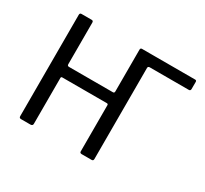

<svg xmlns="http://www.w3.org/2000/svg" viewBox="-149 -958 1251 1174"><g transform="rotate(30 476.5 -371.0)"><path d="M543.5 -742H918.2Q928.2 -742 928.2 -731.1L928 -680.4Q928 -667.9 915.3 -667.9H640.4Q627.5 -667.9 627.5 -656.1ZM522.3 -347H208Q199.3 -347 199.3 -338.5V-14.5Q199.3 0 183 0H117.4Q109.4 0 106.5 -3.5Q103.5 -6.9 103.5 -14.1V-728.4Q103.5 -742 115.2 -742H187.8Q199.3 -742 199.3 -729V-435.4Q199.3 -423.3 210.8 -423.3H521Q531.7 -423.3 531.7 -434.6V-729.7Q531.7 -742 542.5 -742H615.8Q627.5 -742 627.5 -728.4V-13.6Q627.5 0 615.8 0H545.3Q531.7 0 531.7 -11.8V-337.8Q531.7 -347 522.3 -347Z"/></g></svg>

Font: Libre Franklin Thin
Style: Regular
Weight: 100
Designer: Pablo Impallari, Rodrigo Fuenzalida, Nhung Nguyen
Foundry: Impallari Type
Version: Version 3.000